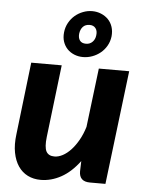

<svg xmlns="http://www.w3.org/2000/svg" viewBox="-55 -815 655 866"><g transform="rotate(5 273.0 -382.0)"><path d="M29 0ZM211.5 -515.5 172.5 -188Q167 -141.5 177.2 -122.2Q187.5 -103 214.5 -103Q232.5 -103 251.8 -113.2Q271 -123.5 288.8 -142.5Q306.5 -161.5 321.8 -188.5Q337 -215.5 347 -248.5L379.5 -515.5H517L454.5 0H384.5Q335.5 0 335.5 -46.5L337 -93Q299 -42 254 -17.2Q209 7.5 161.5 7.5Q129 7.5 103 -5.5Q77 -18.5 60 -43.5Q43 -68.5 36 -104.8Q29 -141 35 -188L73.5 -515.5ZM209 -664.5Q211.5 -688.5 222.5 -708.2Q233.5 -728 249.8 -741.8Q266 -755.5 286.2 -763.2Q306.5 -771 327.5 -771Q349 -771 367.8 -763.2Q386.5 -755.5 400 -741.8Q413.5 -728 420 -708.2Q426.5 -688.5 424 -664.5Q421 -641 410 -622Q399 -603 382.5 -589.5Q366 -576 345.5 -568.5Q325 -561 303.5 -561Q282.5 -561 264 -568.5Q245.5 -576 232.5 -589.5Q219.5 -603 213 -622Q206.5 -641 209 -664.5ZM277.5 -664.5Q275.5 -645.5 284 -633.8Q292.5 -622 312 -622Q329.5 -622 341.2 -633.8Q353 -645.5 355 -664.5Q357.5 -684.5 348.2 -696.2Q339 -708 321.5 -708Q302 -708 291 -696.2Q280 -684.5 277.5 -664.5Z"/></g></svg>

Font: Lato Heavy
Style: Italic
Weight: 800
Italic angle: -7°
Designer: Lukasz Dziedzic
Foundry: tyPoland Lukasz Dziedzic
Version: Version 2.007; 2014-02-27